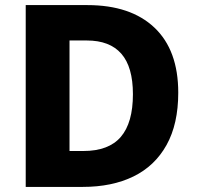

<svg xmlns="http://www.w3.org/2000/svg" viewBox="-20 -734 773 754"><path d="M680 -370Q680 -247 634 -164.5Q588 -82 504 -41Q420 0 305 0H81V-714H323Q493 -714 586.5 -625.5Q680 -537 680 -370ZM502 -364Q502 -471 456.5 -523Q411 -575 321 -575H253V-141H307Q407 -141 454.5 -196.5Q502 -252 502 -364Z"/></svg>

Font: Noto Sans Khmer UI ExtraBold
Style: Regular
Weight: 800
Designer: Danh Hong and the Monotype Design Team
Foundry: Monotype Imaging Inc.
Version: Version 2.002; ttfautohint (v1.8.4.7-5d5b)